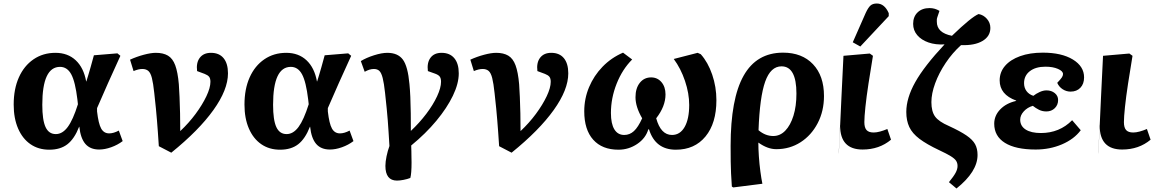

<svg xmlns="http://www.w3.org/2000/svg" viewBox="-20 -838 6613 1094"><path d="M261 15Q199 15 153.5 -16.5Q108 -48 83 -106Q58 -164 58 -242Q58 -331 87.5 -397Q117 -463 171 -500Q225 -537 296 -537Q366 -537 411.5 -494.5Q457 -452 471 -374H472Q478 -393 483.5 -411.5Q489 -430 496.5 -456Q504 -482 515 -523L649 -534L666 -520Q630 -442 595.5 -364.5Q561 -287 533 -222V-203Q541 -133 556.5 -105.5Q572 -78 602 -78Q627 -78 657 -94L679 -34Q650 -12 613.5 1Q577 14 545 14Q494 14 466.5 -18Q439 -50 432 -116H431Q404 -47 364 -16Q324 15 261 15ZM298 -74Q336 -74 366 -114.5Q396 -155 424 -244L421 -271Q409 -372 386 -414.5Q363 -457 322 -457Q221 -457 221 -241Q221 -154 239.5 -114Q258 -74 298 -74Z M956 32 885 -5Q882 -52 879.5 -86Q877 -120 874.5 -151Q872 -182 868.5 -218.5Q865 -255 859 -308Q853 -364 845.5 -393.5Q838 -423 825 -434Q812 -445 791 -445Q769 -445 741 -433L721 -498Q758 -515 799 -526Q840 -537 868 -537Q910 -537 937 -521Q964 -505 978.5 -466Q993 -427 999 -358Q1001 -329 1003 -285.5Q1005 -242 1006 -192Q1007 -142 1007 -91Q1056 -137 1094.5 -189Q1133 -241 1156 -289.5Q1179 -338 1179 -372Q1179 -391 1171.5 -400.5Q1164 -410 1146 -417L1103 -433Q1097 -481 1118.5 -509Q1140 -537 1182 -537Q1229 -537 1254 -506.5Q1279 -476 1279 -420Q1279 -327 1196 -211Q1113 -95 956 32Z M1576 15Q1514 15 1468.5 -16.5Q1423 -48 1398 -106Q1373 -164 1373 -242Q1373 -331 1402.5 -397Q1432 -463 1486 -500Q1540 -537 1611 -537Q1681 -537 1726.5 -494.5Q1772 -452 1786 -374H1787Q1793 -393 1798.5 -411.5Q1804 -430 1811.5 -456Q1819 -482 1830 -523L1964 -534L1981 -520Q1945 -442 1910.5 -364.5Q1876 -287 1848 -222V-203Q1856 -133 1871.5 -105.5Q1887 -78 1917 -78Q1942 -78 1972 -94L1994 -34Q1965 -12 1928.5 1Q1892 14 1860 14Q1809 14 1781.5 -18Q1754 -50 1747 -116H1746Q1719 -47 1679 -16Q1639 15 1576 15ZM1613 -74Q1651 -74 1681 -114.5Q1711 -155 1739 -244L1736 -271Q1724 -372 1701 -414.5Q1678 -457 1637 -457Q1536 -457 1536 -241Q1536 -154 1554.5 -114Q1573 -74 1613 -74Z M2242 191Q2176 191 2176 107Q2176 84 2182.5 52.5Q2189 21 2199 -6Q2196 -53 2194 -87Q2192 -121 2189.5 -151.5Q2187 -182 2183.5 -219Q2180 -256 2174 -309Q2168 -364 2160.5 -393.5Q2153 -423 2141.5 -434Q2130 -445 2110 -445Q2086 -445 2058 -429L2036 -490Q2067 -509 2111 -523Q2155 -537 2187 -537Q2247 -537 2275.5 -498.5Q2304 -460 2313 -359Q2316 -329 2318 -286Q2320 -243 2320.5 -193Q2321 -143 2321 -92Q2370 -138 2409 -189.5Q2448 -241 2470.5 -289.5Q2493 -338 2493 -372Q2493 -391 2486 -401Q2479 -411 2460 -418L2418 -433Q2412 -481 2433 -509Q2454 -537 2496 -537Q2543 -537 2568.5 -506.5Q2594 -476 2594 -420Q2594 -362 2560.5 -292.5Q2527 -223 2466.5 -150Q2406 -77 2323 -9Q2324 4 2324 23.5Q2324 43 2324.5 60.5Q2325 78 2325 87Q2325 151 2318 176Q2300 183 2278.5 187Q2257 191 2242 191Z M2895 32 2824 -5Q2821 -52 2818.5 -86Q2816 -120 2813.5 -151Q2811 -182 2807.5 -218.5Q2804 -255 2798 -308Q2792 -364 2784.5 -393.5Q2777 -423 2764 -434Q2751 -445 2730 -445Q2708 -445 2680 -433L2660 -498Q2697 -515 2738 -526Q2779 -537 2807 -537Q2849 -537 2876 -521Q2903 -505 2917.5 -466Q2932 -427 2938 -358Q2940 -329 2942 -285.5Q2944 -242 2945 -192Q2946 -142 2946 -91Q2995 -137 3033.5 -189Q3072 -241 3095 -289.5Q3118 -338 3118 -372Q3118 -391 3110.5 -400.5Q3103 -410 3085 -417L3042 -433Q3036 -481 3057.5 -509Q3079 -537 3121 -537Q3168 -537 3193 -506.5Q3218 -476 3218 -420Q3218 -327 3135 -211Q3052 -95 2895 32Z M3504 15Q3411 15 3360 -42Q3309 -99 3309 -204Q3309 -276 3336.5 -341.5Q3364 -407 3413.5 -458Q3463 -509 3530 -538L3582 -499Q3526 -443 3493.5 -361Q3461 -279 3461 -194Q3461 -133 3480.5 -101Q3500 -69 3537 -69Q3568 -69 3592 -91Q3616 -113 3639 -164Q3601 -229 3601 -284Q3601 -335 3625.5 -366Q3650 -397 3690 -397Q3726 -397 3749 -370Q3772 -343 3772 -300Q3772 -232 3719 -164Q3745 -69 3809 -69Q3855 -69 3881 -114.5Q3907 -160 3907 -240Q3907 -306 3883 -377Q3859 -448 3819 -502L3955 -537L3973 -529Q4014 -483 4038 -413Q4062 -343 4062 -267Q4062 -136 4000 -60.5Q3938 15 3831 15Q3714 15 3678 -101H3674Q3659 -50 3610.5 -17.5Q3562 15 3504 15Z M4158 230 4150 225Q4147 182 4145.5 150Q4144 118 4143.5 82.5Q4143 47 4143 -7Q4143 -275 4217 -406.5Q4291 -538 4442 -538Q4550 -538 4612.5 -472Q4675 -406 4675 -291Q4675 -205 4639 -136Q4603 -67 4541.5 -27.5Q4480 12 4403 12Q4354 12 4302 -25H4301Q4301 10 4304 53.5Q4307 97 4312.5 138.5Q4318 180 4324 209ZM4386 -63Q4425 -63 4454.5 -93.5Q4484 -124 4501 -178.5Q4518 -233 4518 -305Q4518 -460 4433 -460Q4371 -460 4340 -373Q4309 -286 4302 -96Q4341 -63 4386 -63Z M4895 14Q4767 14 4767 -122Q4770 -187 4774.5 -284.5Q4779 -382 4786 -520L4936 -533L4954 -520Q4940 -436 4928.5 -361Q4917 -286 4911 -228.5Q4905 -171 4905 -142Q4905 -111 4917.5 -97Q4930 -83 4958 -83Q4974 -83 4994.5 -88.5Q5015 -94 5036 -103L5057 -42Q4990 14 4895 14ZM4767 -124V-122Q4763 -43 4761.5 -6.5Q4760 30 4759.5 35.5Q4759 41 4759.5 25.5Q4760 10 4761.5 -16Q4763 -42 4764 -68.5Q4765 -95 4766 -111.5Q4767 -128 4767 -124ZM4882 -573 4839 -597 4913 -765Q4927 -795 4940 -806.5Q4953 -818 4976 -818Q5020 -818 5044 -763V-746Z M5430 236 5387 200Q5414 167 5425 146.5Q5436 126 5436 108Q5436 91 5428 78.5Q5420 66 5397.5 52Q5375 38 5330 17Q5260 -16 5219 -47Q5178 -78 5161 -114.5Q5144 -151 5144 -200Q5144 -279 5195 -370Q5246 -461 5362 -585Q5311 -582 5270.5 -596Q5230 -610 5206.5 -637.5Q5183 -665 5183 -702Q5183 -743 5208.5 -767.5Q5234 -792 5277 -792Q5307 -792 5333 -776Q5324 -750 5321 -740.5Q5318 -731 5318 -727Q5318 -723 5318 -714Q5318 -651 5404 -634Q5516 -742 5556 -758Q5584 -753 5603.5 -730.5Q5623 -708 5623 -679Q5623 -631 5578 -604.5Q5533 -578 5456 -581Q5407 -537 5368.5 -479.5Q5330 -422 5308.5 -363.5Q5287 -305 5287 -256Q5287 -203 5308 -174Q5329 -145 5387 -120Q5452 -90 5487 -66Q5522 -42 5536 -16.5Q5550 9 5550 45Q5550 140 5430 236Z M5881 14Q5767 14 5706 -24Q5645 -62 5645 -133Q5645 -179 5679 -214.5Q5713 -250 5770 -263V-265Q5676 -299 5676 -380Q5676 -427 5706.5 -462.5Q5737 -498 5792.5 -518Q5848 -538 5922 -538Q6029 -538 6093 -499Q6157 -460 6157 -397Q6157 -360 6136 -338Q6115 -316 6080 -316Q6056 -316 6035 -329.5Q6014 -343 6004 -366Q6024 -387 6030.5 -397Q6037 -407 6037 -416Q6037 -433 6008 -445.5Q5979 -458 5937 -458Q5881 -458 5848 -432.5Q5815 -407 5815 -364Q5815 -338 5829 -319Q5843 -300 5868 -292Q5883 -304 5903.5 -313.5Q5924 -323 5943 -323Q5971 -323 5990 -307.5Q6009 -292 6009 -268Q6009 -240 5990 -221.5Q5971 -203 5942 -203Q5919 -203 5900 -212.5Q5881 -222 5865 -235Q5834 -226 5813.5 -203.5Q5793 -181 5793 -156Q5793 -120 5824 -100Q5855 -80 5911 -80Q6017 -80 6089 -153L6138 -96Q6100 -45 6031 -15.5Q5962 14 5881 14Z M6374 14Q6246 14 6246 -122Q6249 -187 6253.5 -284.5Q6258 -382 6265 -520L6415 -533L6433 -520Q6419 -436 6407.5 -361Q6396 -286 6390 -228.5Q6384 -171 6384 -142Q6384 -111 6396.5 -97Q6409 -83 6437 -83Q6453 -83 6473.5 -88.5Q6494 -94 6515 -103L6536 -42Q6469 14 6374 14ZM6246 -124V-122Q6242 -43 6240.5 -6.5Q6239 30 6238.5 35.5Q6238 41 6238.5 25.5Q6239 10 6240.5 -16Q6242 -42 6243 -68.5Q6244 -95 6245 -111.5Q6246 -128 6246 -124Z"/></svg>

Font: Literata 7pt
Style: Bold Italic
Weight: 700
Italic angle: -2°
Designer: Latin by Veronika Burian and Jose Scaglione. Greek by Irene Vlachou. Cyrillic by Vera Evstafieva
Foundry: TypeTogether
Version: Version 3.002